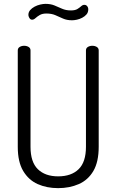

<svg xmlns="http://www.w3.org/2000/svg" viewBox="-20 -968 603 994"><path d="M281 6Q222 6 175 -15Q128 -36 100 -83Q72 -130 72 -208V-707Q72 -719 82 -725Q92 -731 105 -731Q118 -731 128 -725Q138 -719 138 -707V-208Q138 -129 176 -92Q214 -55 281 -55Q349 -55 387 -92Q425 -129 425 -208V-707Q425 -719 435 -725Q445 -731 458 -731Q471 -731 481 -725Q491 -719 491 -707V-208Q491 -130 463.5 -83Q436 -36 388 -15Q340 6 281 6ZM353 -863Q326 -863 306 -872Q286 -881 266.5 -889.5Q247 -898 220 -898Q199 -898 185.5 -890Q172 -882 163.5 -874Q155 -866 146 -866Q140 -866 136 -870Q132 -874 129.5 -880Q127 -886 127 -891Q127 -905 136 -915.5Q145 -926 159 -933.5Q173 -941 188.5 -944.5Q204 -948 215 -948Q242 -948 261.5 -940Q281 -932 301 -923Q321 -914 347 -914Q369 -914 381 -921.5Q393 -929 400.5 -936Q408 -943 417 -943Q424 -943 428.5 -939Q433 -935 435 -930Q437 -925 437 -920Q437 -904 428 -893.5Q419 -883 405.5 -876Q392 -869 378 -866Q364 -863 353 -863Z"/></svg>

Font: Dosis
Style: Regular
Weight: 400
Designer: EdgarTolentino, PabloImpallari, IginoMarini
Foundry: EdgarTolentino, PabloImpallari, IginoMarini
Version: Version 3.001; ttfautohint (v1.8.2)